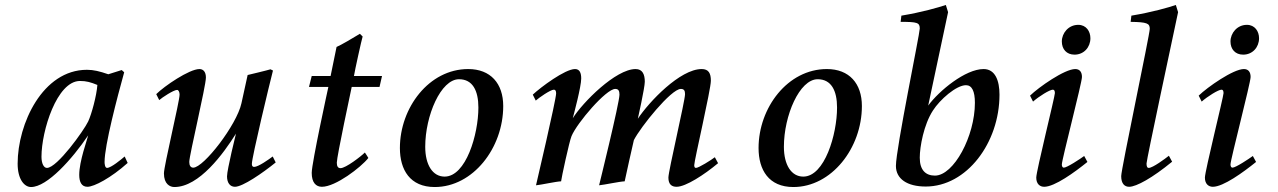

<svg xmlns="http://www.w3.org/2000/svg" viewBox="-20 -740 5145 773"><path d="M51 -81C51 -18 78 13 105 13C170 13 271 -100 335 -195C331 -177 299 -91 299 -36C299 -8 308 12 332 12C359 12 427 -24 494 -84L482 -110C468 -98 427 -64 411 -64C402 -64 401 -82 401 -88C401 -155 452 -348 480 -449C479 -450 470 -458 470 -458L416 -441C381 -453 357 -459 330 -459C152 -459 51 -242 51 -81ZM147 -109C147 -213 209 -414 302 -414C328 -414 345 -409 372 -398C369 -355 349 -281 335 -251C318 -215 210 -64 169 -64C156 -64 147 -82 147 -109Z M609 -361 621 -337C632 -347 679 -378 693 -378C699 -378 703 -369 703 -359C703 -332 640 -72 640 -42C640 1 664 13 682 13C782 13 880 -122 930 -202C930 -202 894 -57 894 -30C894 -4 906 12 926 12C957 12 1037 -43 1090 -86L1078 -110C1062 -98 1020 -68 1003 -68C997 -68 994 -72 994 -80C994 -107 1066 -406 1079 -456L1069 -461C1057 -457 977 -438 977 -438L952 -324C933 -237 800 -65 758 -65C748 -65 742 -73 742 -88C742 -115 809 -393 809 -428C809 -451 798 -462 783 -462C742 -462 641 -393 609 -361Z M1224 -390H1302C1302 -390 1235 -84 1235 -44C1235 -5 1252 12 1276 12C1331 12 1433 -66 1463 -104C1463 -104 1451 -124 1449 -126C1433 -110 1372 -63 1351 -63C1341 -63 1336 -70 1336 -85C1336 -110 1393 -375 1396 -390H1508L1518 -434H1405C1408 -454 1436 -581 1440 -593L1429 -604C1403 -588 1352 -558 1335 -551L1311 -434H1235Z M1590 -144C1590 -56 1631 13 1730 13C1884 13 2006 -144 2006 -313C2006 -404 1955 -462 1865 -462C1707 -462 1590 -306 1590 -144ZM1692 -149C1692 -275 1755 -421 1828 -421C1883 -421 1906 -375 1906 -307C1906 -199 1856 -29 1770 -29C1722 -29 1692 -76 1692 -149Z M2125 -359 2137 -335C2149 -346 2196 -379 2210 -379C2216 -379 2219 -374 2219 -364C2219 -339 2138 6 2138 6C2160 4 2217 -9 2239 -10C2240 -22 2272 -171 2281 -192C2303 -245 2420 -382 2457 -382C2470 -382 2474 -374 2474 -359C2474 -326 2392 6 2392 6C2414 4 2473 -9 2495 -10C2497 -22 2530 -168 2532 -176C2559 -229 2682 -382 2721 -382C2734 -382 2738 -375 2738 -361C2738 -334 2671 -52 2671 -25C2671 3 2685 12 2704 12C2741 12 2816 -37 2871 -83L2858 -107C2844 -96 2793 -64 2782 -64C2777 -64 2775 -68 2775 -75C2775 -94 2842 -379 2842 -415C2842 -445 2833 -462 2805 -462C2718 -462 2593 -330 2548 -262C2548 -262 2576 -387 2576 -411C2576 -440 2567 -462 2539 -462C2459 -462 2326 -328 2286 -264C2291 -283 2320 -391 2320 -424C2320 -446 2314 -462 2295 -462C2255 -462 2157 -389 2125 -359Z M3034 -144C3034 -56 3075 13 3174 13C3328 13 3450 -144 3450 -313C3450 -404 3399 -462 3309 -462C3151 -462 3034 -306 3034 -144ZM3136 -149C3136 -275 3199 -421 3272 -421C3327 -421 3350 -375 3350 -307C3350 -199 3300 -29 3214 -29C3166 -29 3136 -76 3136 -149Z M3587 -72C3587 -20 3632 11 3707 11C3872 11 4004 -165 4004 -359C4004 -415 3987 -462 3940 -462C3867 -462 3761 -375 3717 -315L3797 -691L3788 -720C3758 -710 3693 -691 3609 -677L3606 -652C3673 -652 3683 -649 3683 -625C3683 -604 3587 -141 3587 -72ZM3683 -105C3683 -149 3699 -238 3736 -295C3764 -339 3830 -397 3869 -397C3893 -397 3905 -373 3905 -326C3905 -192 3820 -33 3744 -33C3707 -33 3683 -55 3683 -105Z M4127 -355 4139 -331C4163 -352 4206 -379 4219 -379C4225 -379 4227 -373 4227 -365C4227 -351 4152 -51 4152 -25C4152 1 4167 12 4184 12C4226 12 4306 -46 4358 -88L4345 -112C4330 -101 4276 -65 4263 -65C4258 -65 4255 -70 4255 -78C4255 -97 4336 -407 4336 -430C4336 -450 4327 -462 4309 -462C4266 -462 4162 -389 4127 -355ZM4255 -573C4255 -542 4274 -520 4306 -520C4344 -520 4370 -550 4370 -586C4370 -614 4353 -640 4321 -640C4282 -640 4255 -607 4255 -573Z M4494 -31C4494 0 4508 12 4526 12C4555 12 4620 -24 4699 -89L4686 -113C4671 -101 4621 -64 4605 -64C4598 -64 4596 -71 4596 -82C4596 -97 4701 -587 4723 -691L4714 -720C4685 -710 4619 -691 4535 -677L4532 -652C4598 -651 4609 -646 4609 -624C4609 -601 4494 -59 4494 -31Z M4806 -355 4818 -331C4842 -352 4885 -379 4898 -379C4904 -379 4906 -373 4906 -365C4906 -351 4831 -51 4831 -25C4831 1 4846 12 4863 12C4905 12 4985 -46 5037 -88L5024 -112C5009 -101 4955 -65 4942 -65C4937 -65 4934 -70 4934 -78C4934 -97 5015 -407 5015 -430C5015 -450 5006 -462 4988 -462C4945 -462 4841 -389 4806 -355ZM4934 -573C4934 -542 4953 -520 4985 -520C5023 -520 5049 -550 5049 -586C5049 -614 5032 -640 5000 -640C4961 -640 4934 -607 4934 -573Z"/></svg>

Font: KpRoman
Style: SemiboldItalic
Weight: 600
Italic angle: -11°
Version: Version 0.66